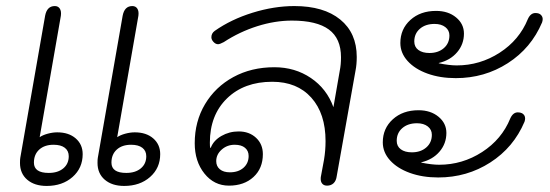

<svg xmlns="http://www.w3.org/2000/svg" viewBox="-20 -604 1816 634"><path d="M46 -66Q46 -78 47 -83L129 -552Q135 -584 161 -584Q172 -584 177.5 -575.5Q183 -567 181 -552L111 -151Q121 -158 137.5 -162.5Q154 -167 169 -167Q207 -167 230 -147Q253 -127 253 -95Q253 -49 219.5 -19.5Q186 10 134 10Q94 10 70 -10.5Q46 -31 46 -66ZM302 -66Q302 -78 303 -83L385 -552Q391 -584 417 -584Q428 -584 433.5 -575.5Q439 -567 437 -552L367 -151Q377 -158 393.5 -162.5Q410 -167 425 -167Q463 -167 486 -147Q509 -127 509 -95Q509 -49 475.5 -19.5Q442 10 390 10Q350 10 326 -10.5Q302 -31 302 -66ZM207 -88Q207 -106 194 -116Q181 -126 157 -126Q127 -126 109.5 -110Q92 -94 92 -67Q92 -33 141 -33Q171 -33 189 -48Q207 -63 207 -88ZM463 -88Q463 -106 450 -116Q437 -126 413 -126Q383 -126 365.5 -110Q348 -94 348 -67Q348 -33 397 -33Q427 -33 445 -48Q463 -63 463 -88Z M623 -131Q623 -203 657 -260Q691 -317 750.5 -349.5Q810 -382 886 -382Q954 -382 1006.5 -346.5Q1059 -311 1081 -250L1102 -371Q1106 -390 1106 -415Q1106 -477 1066 -506.5Q1026 -536 944 -536Q888 -536 829.5 -517.5Q771 -499 719 -465Q706 -458 700 -458Q692 -458 685 -465.5Q678 -473 678 -481Q678 -494 689 -502Q743 -540 814 -562Q885 -584 952 -584Q1049 -584 1103.5 -539.5Q1158 -495 1158 -416Q1158 -391 1154 -371L1092 -23Q1090 -7 1081.5 1Q1073 9 1060 9Q1050 9 1044.5 3Q1039 -3 1039 -13Q1039 -20 1040 -23L1050 -77Q1055 -107 1055 -138Q1055 -229 1008 -281.5Q961 -334 879 -334Q786 -334 729.5 -279Q673 -224 673 -133Q673 -120 674 -116H676Q685 -140 711 -155Q737 -170 768 -170Q803 -170 825.5 -149Q848 -128 848 -95Q848 -48 817 -19.5Q786 9 736 9Q687 9 655 -31Q623 -71 623 -131ZM801 -89Q801 -106 789 -116Q777 -126 755 -126Q730 -126 712 -110Q694 -94 694 -72Q694 -55 706 -45Q718 -35 739 -35Q767 -35 784 -50Q801 -65 801 -89Z M1302 -462Q1302 -508 1335 -538Q1368 -568 1420 -568Q1460 -568 1486 -546.5Q1512 -525 1512 -493Q1512 -458 1489.5 -431.5Q1467 -405 1429 -396V-395Q1464 -388 1488 -388Q1565 -388 1630 -430Q1695 -472 1723 -541Q1732 -561 1748 -561Q1760 -561 1766 -555Q1772 -549 1772 -541Q1772 -536 1770 -530Q1734 -445 1657 -395.5Q1580 -346 1485 -346Q1433 -346 1391.5 -361Q1350 -376 1326 -402.5Q1302 -429 1302 -462ZM1464 -487Q1464 -504 1450.5 -514.5Q1437 -525 1415 -525Q1385 -525 1366.5 -509Q1348 -493 1348 -467Q1348 -449 1361.5 -439Q1375 -429 1398 -429Q1427 -429 1445.5 -445Q1464 -461 1464 -487ZM1244 -134Q1244 -180 1277 -210Q1310 -240 1362 -240Q1402 -240 1428 -218.5Q1454 -197 1454 -165Q1454 -130 1431.5 -103.5Q1409 -77 1371 -68V-67Q1406 -60 1430 -60Q1507 -60 1572 -102Q1637 -144 1665 -213Q1674 -233 1690 -233Q1698 -233 1704 -230Q1714 -224 1714 -213Q1714 -208 1712 -202Q1676 -117 1599 -67.5Q1522 -18 1427 -18Q1375 -18 1333.5 -33Q1292 -48 1268 -74.5Q1244 -101 1244 -134ZM1406 -159Q1406 -176 1392.5 -186.5Q1379 -197 1357 -197Q1327 -197 1308.5 -181Q1290 -165 1290 -139Q1290 -121 1303.5 -111Q1317 -101 1340 -101Q1369 -101 1387.5 -117Q1406 -133 1406 -159Z"/></svg>

Font: Kodchasan ExtraLight
Style: Italic
Weight: 275
Italic angle: -10°
Version: Version 1.000; ttfautohint (v1.6)